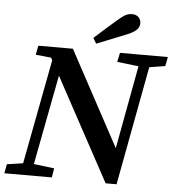

<svg xmlns="http://www.w3.org/2000/svg" viewBox="-58 -919 895 979"><g transform="rotate(5 389.5 -429.5)"><path d="M524 -616 634 -603 555 -177 293 -663H116L107 -616L186 -608L193 -595L91 -59L9 -47L0 0H243L251 -47L146 -60L234 -520L519 6H575L689 -603L770 -616L779 -663H534ZM392 -727 409 -699C461 -720 514 -741 566 -762C616 -783 624 -803 624 -823C624 -847 606 -865 580 -865C554 -865 540 -857 506 -828C467 -795 430 -761 392 -727Z"/></g></svg>

Font: Source Serif Pro Semibold
Style: Italic
Weight: 600
Italic angle: -12°
Designer: Frank Grießhammer
Foundry: Adobe Systems Incorporated
Version: Version 3.001;hotconv 1.0.111;makeotfexe 2.5.65597